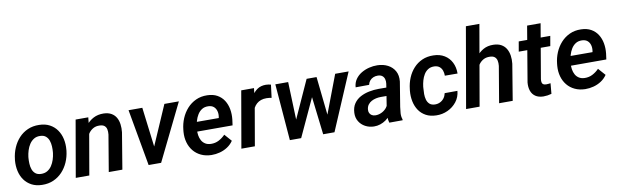

<svg xmlns="http://www.w3.org/2000/svg" viewBox="-47 -1252 5675 1765"><g transform="rotate(-10 2790.5 -369.5)"><path d="M28.8 -255.9 30.3 -266.1Q36.1 -321.8 57.4 -371.3Q78.6 -420.9 113.5 -459Q148.4 -497.1 196.5 -518.3Q244.6 -539.6 303.7 -538.1Q360.4 -537.1 401.6 -514.9Q442.9 -492.7 469 -455.3Q495.1 -418 505.6 -370.4Q516.1 -322.8 511.2 -270L510.3 -259.3Q503.9 -204.1 482.4 -155Q460.9 -106 425.8 -68.4Q390.6 -30.8 342.8 -9.8Q294.9 11.2 236.3 9.8Q180.2 8.8 138.9 -13.2Q97.7 -35.2 71.5 -72Q45.4 -108.9 34.9 -156.2Q24.4 -203.6 28.8 -255.9ZM155.8 -266.1 154.8 -255.4Q152.8 -230.5 154.1 -202.1Q155.3 -173.8 164.1 -148.9Q172.9 -124 191.9 -108.2Q210.9 -92.3 243.2 -91.3Q277.8 -90.3 303 -105.2Q328.1 -120.1 344.7 -145.3Q361.3 -170.4 371.1 -200.7Q380.9 -231 384.3 -259.8L385.3 -270Q387.7 -294.9 386.2 -323.7Q384.8 -352.5 376 -377.7Q367.2 -402.8 348.1 -419.2Q329.1 -435.5 296.4 -436.5Q261.7 -438 236.6 -422.4Q211.4 -406.7 194.8 -381.3Q178.2 -356 168.7 -325.4Q159.2 -294.9 155.8 -266.1Z M748.5 -408.2 677.7 0H551.3L643.1 -528.3H761.2ZM708 -283.2 673.3 -282.7Q679.2 -330.1 695.8 -376.2Q712.4 -422.4 741 -459.5Q769.5 -496.6 810.5 -518.1Q851.6 -539.6 905.8 -538.6Q949.2 -537.1 977.8 -520.5Q1006.3 -503.9 1022 -476.3Q1037.6 -448.7 1042.2 -413.1Q1046.9 -377.4 1042.5 -338.9L986.3 0H859.4L916.5 -340.3Q919.4 -367.7 914.8 -389.2Q910.2 -410.6 894.5 -423.1Q878.9 -435.5 848.6 -436Q816.4 -437 792 -423.8Q767.6 -410.6 750.5 -388.2Q733.4 -365.7 723.1 -338.1Q712.9 -310.5 708 -283.2Z M1287.1 -103.5 1471.7 -528.3H1606.9L1348.1 0H1265.6ZM1265.6 -528.3 1319.8 -90.3 1309.6 0H1231.4L1137.2 -528.3Z M1817.9 9.8Q1763.7 8.8 1721.2 -11.2Q1678.7 -31.2 1650.4 -65.9Q1622.1 -100.6 1609.1 -146.5Q1596.2 -192.4 1600.1 -244.6L1602.1 -264.6Q1607.4 -318.8 1628.2 -368.4Q1648.9 -418 1683.8 -456.8Q1718.8 -495.6 1766.4 -517.6Q1814 -539.6 1872.1 -538.1Q1927.2 -537.1 1965.8 -515.4Q2004.4 -493.7 2027.6 -457.3Q2050.8 -420.9 2059.1 -375Q2067.4 -329.1 2062 -279.3L2054.7 -225.1H1652.3L1666.5 -314L1941.4 -313.5L1943.4 -324.7Q1947.8 -353.5 1940.7 -378.9Q1933.6 -404.3 1914.8 -420.2Q1896 -436 1864.3 -437Q1829.1 -438 1804.7 -422.1Q1780.3 -406.2 1764.4 -380.4Q1748.5 -354.5 1739.7 -324Q1731 -293.5 1727.5 -264.6L1725.6 -245.1Q1723.1 -217.8 1727.3 -190.9Q1731.4 -164.1 1743.4 -142.1Q1755.4 -120.1 1776.9 -106.4Q1798.3 -92.8 1830.1 -91.8Q1870.1 -90.8 1903.6 -108.2Q1937 -125.5 1964.4 -153.8L2023.4 -86.9Q2001 -53.7 1967.8 -32Q1934.6 -10.3 1895.8 0Q1856.9 10.3 1817.9 9.8Z M2294.9 -414.1 2223.1 0H2097.2L2189 -528.3H2308.1ZM2467.3 -532.7 2452.1 -412.1Q2440.9 -414.1 2429.2 -415.5Q2417.5 -417 2405.8 -417Q2376.5 -417.5 2353.3 -409.4Q2330.1 -401.4 2312.5 -385.7Q2294.9 -370.1 2283.2 -347.9Q2271.5 -325.7 2265.1 -298.3L2237.8 -301.8Q2242.7 -339.8 2254.4 -381.6Q2266.1 -423.3 2287.1 -459.5Q2308.1 -495.6 2341.1 -517.8Q2374 -540 2420.9 -539.6Q2432.6 -539.6 2444.1 -537.6Q2455.6 -535.6 2467.3 -532.7Z M2620.1 -133.3 2799.3 -528.3H2883.3L2833 -383.8L2655.3 0H2583ZM2627 -528.3 2641.6 -119.1 2627.4 0H2549.8L2507.3 -528.3ZM2918 -138.2 3065.9 -528.3H3191.4L2966.3 0H2883.8ZM2892.1 -528.3 2935.5 -123.5 2927.7 0H2860.8L2814 -396L2814.5 -528.3Z M3474.1 -112.3 3512.7 -357.9Q3515.6 -381.3 3510 -400.6Q3504.4 -419.9 3489.3 -431.6Q3474.1 -443.4 3448.2 -443.8Q3425.3 -444.3 3406 -436Q3386.7 -427.7 3373.5 -412.1Q3360.4 -396.5 3355.5 -374L3229.5 -373Q3232.4 -416 3254.4 -447.5Q3276.4 -479 3310.1 -499.3Q3343.8 -519.5 3383.3 -529.3Q3422.9 -539.1 3460.9 -538.1Q3515.1 -537.1 3557.6 -515.1Q3600.1 -493.2 3622.6 -452.9Q3645 -412.6 3639.2 -355L3601.6 -124.5Q3597.2 -96.2 3595.2 -66.2Q3593.3 -36.1 3603 -8.8L3602.5 0L3478 0.5Q3469.7 -26.9 3470 -55.7Q3470.2 -84.5 3474.1 -112.3ZM3527.3 -321.8 3514.6 -245.1 3441.9 -245.6Q3419.4 -245.6 3396.7 -240.7Q3374 -235.8 3354.5 -225.3Q3335 -214.8 3321.8 -197.3Q3308.6 -179.7 3305.7 -154.3Q3303.2 -134.8 3310.1 -120.1Q3316.9 -105.5 3330.8 -96.9Q3344.7 -88.4 3364.3 -87.9Q3391.1 -87.4 3417 -98.4Q3442.9 -109.4 3462.2 -129.4Q3481.4 -149.4 3488.8 -175.8L3518.6 -119.1Q3507.8 -90.3 3489.3 -66.4Q3470.7 -42.5 3446.3 -25.1Q3421.9 -7.8 3393.3 1.7Q3364.7 11.2 3333.5 10.7Q3289.6 9.8 3253.2 -9.8Q3216.8 -29.3 3195.8 -64Q3174.8 -98.6 3176.8 -144Q3179.2 -195.8 3202.9 -230.2Q3226.6 -264.6 3264.2 -284.7Q3301.8 -304.7 3346.4 -313.5Q3391.1 -322.3 3434.6 -322.3Z M3920.4 -91.3Q3947.8 -90.8 3969.7 -101.8Q3991.7 -112.8 4006.3 -132.3Q4021 -151.9 4026.4 -178.2L4145.5 -178.7Q4140.1 -120.6 4106.7 -77.9Q4073.2 -35.2 4022.9 -12Q3972.7 11.2 3916.5 9.8Q3859.9 8.8 3819.6 -13.2Q3779.3 -35.2 3754.6 -72Q3730 -108.9 3720.2 -156.2Q3710.4 -203.6 3715.3 -254.9L3717.3 -271Q3723.1 -325.7 3743.4 -374.5Q3763.7 -423.3 3797.9 -460.7Q3832 -498 3878.7 -518.8Q3925.3 -539.6 3983.9 -538.1Q4043.5 -537.1 4086.4 -510.7Q4129.4 -484.4 4152.1 -439.2Q4174.8 -394 4174.3 -335.4L4055.7 -335.9Q4056.2 -361.8 4048.1 -384.5Q4040 -407.2 4022.2 -421.4Q4004.4 -435.5 3975.1 -437Q3940.9 -438 3917 -423.1Q3893.1 -408.2 3877.7 -383.1Q3862.3 -357.9 3854 -328.6Q3845.7 -299.3 3842.3 -271L3841.3 -255.4Q3838.9 -231 3838.9 -203.1Q3838.9 -175.3 3845.9 -150.1Q3853 -125 3870.6 -108.6Q3888.2 -92.3 3920.4 -91.3Z M4451.2 -750 4320.8 0H4194.8L4325.2 -750ZM4351.6 -283.2 4315.9 -282.7Q4321.3 -328.6 4337.9 -374.3Q4354.5 -419.9 4382.3 -457.5Q4410.2 -495.1 4450.4 -517.6Q4490.7 -540 4543.5 -538.6Q4587.9 -537.6 4617.2 -521Q4646.5 -504.4 4662.8 -476.3Q4679.2 -448.2 4684.6 -412.4Q4689.9 -376.5 4685.5 -336.9L4629.9 0H4502.9L4560.1 -338.4Q4563 -365.7 4558.3 -387.5Q4553.7 -409.2 4538.1 -422.4Q4522.5 -435.5 4492.2 -436Q4459 -437 4434.6 -424.1Q4410.2 -411.1 4393.1 -388.9Q4376 -366.7 4366 -339.1Q4356 -311.5 4351.6 -283.2Z M5073.7 -528.3 5057.6 -435.5H4763.2L4779.3 -528.3ZM4880.4 -658.2H5006.3L4919.9 -151.4Q4918 -134.3 4920.2 -122.1Q4922.4 -109.9 4931.4 -103Q4940.4 -96.2 4959 -95.7Q4969.2 -95.2 4979.7 -96.7Q4990.2 -98.1 5000.5 -99.1L4991.7 -1.5Q4973.1 3.9 4954.1 6.6Q4935.1 9.3 4915.5 9.3Q4870.1 8.3 4841.6 -11.2Q4813 -30.8 4801.3 -64.7Q4789.6 -98.6 4793.5 -142.1Z M5306.6 9.8Q5252.4 8.8 5210 -11.2Q5167.5 -31.2 5139.2 -65.9Q5110.8 -100.6 5097.9 -146.5Q5085 -192.4 5088.9 -244.6L5090.8 -264.6Q5096.2 -318.8 5116.9 -368.4Q5137.7 -418 5172.6 -456.8Q5207.5 -495.6 5255.1 -517.6Q5302.7 -539.6 5360.8 -538.1Q5416 -537.1 5454.6 -515.4Q5493.2 -493.7 5516.4 -457.3Q5539.6 -420.9 5547.9 -375Q5556.2 -329.1 5550.8 -279.3L5543.5 -225.1H5141.1L5155.3 -314L5430.2 -313.5L5432.1 -324.7Q5436.5 -353.5 5429.4 -378.9Q5422.4 -404.3 5403.6 -420.2Q5384.8 -436 5353 -437Q5317.9 -438 5293.5 -422.1Q5269 -406.2 5253.2 -380.4Q5237.3 -354.5 5228.5 -324Q5219.7 -293.5 5216.3 -264.6L5214.4 -245.1Q5211.9 -217.8 5216.1 -190.9Q5220.2 -164.1 5232.2 -142.1Q5244.1 -120.1 5265.6 -106.4Q5287.1 -92.8 5318.8 -91.8Q5358.9 -90.8 5392.3 -108.2Q5425.8 -125.5 5453.1 -153.8L5512.2 -86.9Q5489.7 -53.7 5456.5 -32Q5423.3 -10.3 5384.5 0Q5345.7 10.3 5306.6 9.8Z"/></g></svg>

Font: Roboto SemiBold
Style: Italic
Weight: 600
Designer: Christian Robertson
Foundry: Google
Version: Version 3.009; 2024